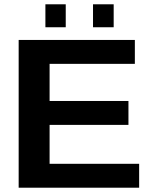

<svg xmlns="http://www.w3.org/2000/svg" viewBox="-20 -874 709 894"><path d="M627.9 -111.3V0H66.9V-688H607.9V-576.7H210.9V-403.8H578.1V-292.5H210.9V-111.3ZM509.3 -854V-747.1H413.1V-854ZM286.1 -854V-747.1H191.4V-854Z"/></svg>

Font: Arimo
Style: Bold
Weight: 700
Designer: Steve Matteson
Foundry: Monotype Imaging Inc.
Version: Version 1.33